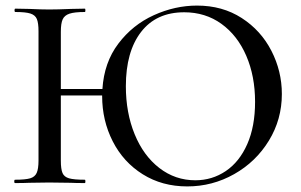

<svg xmlns="http://www.w3.org/2000/svg" viewBox="-20 -656 1079 688"><path d="M990 -319Q990 -228 943.5 -152Q897 -76 819 -32Q741 12 651 12Q561 12 491.5 -31.5Q422 -75 384 -149.5Q346 -224 346 -312V-314H198V-81Q198 -50 204 -36Q210 -22 227.5 -17Q245 -12 284 -12Q286 -12 286 -6Q286 0 284 0Q251 0 233 -1L156 -2L85 -1Q66 0 34 0Q31 0 31 -6Q31 -12 34 -12Q71 -12 88 -17Q105 -22 111.5 -36.5Q118 -51 118 -81V-544Q118 -574 112 -588Q106 -602 89 -607.5Q72 -613 35 -613Q32 -613 32 -619Q32 -625 35 -625L86 -624Q128 -622 156 -622Q187 -622 233 -624L284 -625Q286 -625 286 -619Q286 -613 284 -613Q247 -613 229 -607Q211 -601 204.5 -586.5Q198 -572 198 -542V-337H347Q353 -432 404 -499.5Q455 -567 531 -601.5Q607 -636 686 -636Q777 -636 846 -591.5Q915 -547 952.5 -474Q990 -401 990 -319ZM894 -291Q894 -383 862.5 -456Q831 -529 773.5 -570.5Q716 -612 640 -612Q540 -612 485.5 -541.5Q431 -471 431 -347Q431 -252 462.5 -175Q494 -98 551 -54Q608 -10 680 -10Q740 -10 789 -43Q838 -76 866 -139.5Q894 -203 894 -291Z"/></svg>

Font: Cormorant Infant Medium
Style: Regular
Weight: 500
Designer: Christian Thalmann (Catharsis Fonts)
Version: Version 3.000